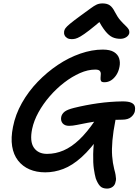

<svg xmlns="http://www.w3.org/2000/svg" viewBox="-20 -998 810 1123"><path d="M606 105Q579 105 565 90Q551 75 540 45Q534 24 529 -10Q524 -44 525 -97Q526 -150 537 -225L572 -214Q512 -128 457.5 -79Q403 -30 350.5 -10Q298 10 245 10Q193 10 152.5 -7.5Q112 -25 85.5 -59Q59 -93 51 -142.5Q43 -192 56 -256Q70 -328 108 -395.5Q146 -463 200.5 -519.5Q255 -576 318.5 -618.5Q382 -661 450 -684.5Q518 -708 581 -708Q624 -708 647 -693.5Q670 -679 677 -656Q684 -633 679 -608Q674 -580 660.5 -559.5Q647 -539 629.5 -528Q612 -517 591 -517Q575 -517 571 -524Q567 -531 568 -542.5Q569 -554 569.5 -565Q570 -576 563.5 -583.5Q557 -591 537 -591Q494 -591 447.5 -570.5Q401 -550 355.5 -515Q310 -480 271 -435Q232 -390 205 -341Q178 -292 168 -244Q153 -171 178 -134.5Q203 -98 255 -98Q305 -98 351.5 -118Q398 -138 443.5 -181Q489 -224 535 -292Q554 -318 574.5 -328Q595 -338 623 -338Q644 -338 652 -326.5Q660 -315 655 -294Q642 -228 637.5 -176.5Q633 -125 636 -85Q639 -45 648 -9Q654 12 656 25Q658 38 658.5 47Q659 56 656 65Q653 84 639 94.5Q625 105 606 105ZM384 -262Q359 -262 346.5 -276.5Q334 -291 338 -314Q342 -332 357.5 -344.5Q373 -357 413 -367Q482 -384 553 -394Q624 -404 697 -405Q731 -405 747.5 -397.5Q764 -390 768 -377Q772 -364 769 -348Q765 -329 747 -313.5Q729 -298 695 -298Q631 -298 581 -292.5Q531 -287 494 -280Q457 -273 430.5 -267.5Q404 -262 384 -262ZM399 -769Q384 -769 373.5 -775Q363 -781 358 -791.5Q353 -802 355 -814Q356 -823 362.5 -832.5Q369 -842 390 -859.5Q411 -877 455 -909Q490 -934 510 -949Q530 -964 545 -971Q560 -978 580 -978Q606 -978 622 -967Q638 -956 652 -928Q668 -897 684.5 -878.5Q701 -860 713 -849Q725 -838 731.5 -828Q738 -818 736 -803Q732 -789 717.5 -780Q703 -771 684 -771Q658 -771 637.5 -780.5Q617 -790 596 -816Q575 -842 548 -892L587 -891Q535 -846 502.5 -821Q470 -796 451 -785Q432 -774 420.5 -771.5Q409 -769 399 -769Z"/></svg>

Font: Shantell Sans Medium
Style: Italic
Weight: 500
Italic angle: -11°
Designer: Stephen Nixon, Anya Danilova, Shantell Martin
Foundry: Arrow Type
Version: Version 1.011;[c5ecc13dd]